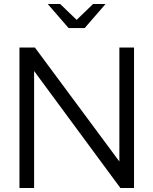

<svg xmlns="http://www.w3.org/2000/svg" viewBox="-20 -937 765 957"><path d="M77 0V-700H154L575 -132V-700H648V0H580L150 -583V0ZM280 -917 362 -838 444 -917H506L402 -797H322L218 -917Z"/></svg>

Font: Red Hat Display
Style: Regular
Weight: 300
Designer: Pentagram, MCKL
Foundry: Pentagram, MCKL
Version: Version 1.023